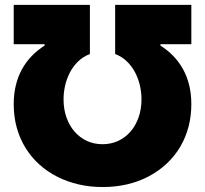

<svg xmlns="http://www.w3.org/2000/svg" viewBox="-20 -747 830 777"><path d="M160.5 -562.5V-568.2H35.5V-727.3H343.8V-528.4Q316.1 -517.8 296 -498.2Q275.9 -478.7 263 -453.8Q250 -429 243.6 -400.9Q237.2 -372.9 237.2 -345.2Q237.2 -305.4 248.9 -272Q260.7 -238.6 281.6 -214.5Q302.6 -190.3 331.5 -176.8Q360.4 -163.4 394.9 -163.4Q429.3 -163.4 458.3 -176.8Q487.2 -190.3 508.2 -214.5Q529.1 -238.6 540.8 -272Q552.6 -305.4 552.6 -345.2Q552.6 -372.9 546.2 -400.9Q539.8 -429 526.8 -453.8Q513.8 -478.7 493.8 -498.2Q473.7 -517.8 446 -528.4V-727.3H754.3V-568.2H629.3V-562.5Q658 -544.4 681.1 -520.6Q704.2 -496.8 720.5 -467.3Q736.9 -437.9 745.6 -402.3Q754.3 -366.8 754.3 -325.3Q754.3 -278.1 743.1 -234.7Q731.9 -191.4 710 -154.1Q688.2 -116.8 655.9 -86.1Q623.6 -55.4 581.3 -33Q500 9.9 394.9 9.9Q344.5 9.9 298.3 -0.7Q252.1 -11.4 212.2 -31.6Q172.2 -51.8 139.7 -81Q107.2 -110.1 84 -147.4Q60.7 -184.7 48.1 -229.4Q35.5 -274.1 35.5 -325.3Q35.5 -366.8 44.2 -402.3Q52.9 -437.9 69.2 -467.3Q85.6 -496.8 108.7 -520.6Q131.7 -544.4 160.5 -562.5Z"/></svg>

Font: Inter P Black
Style: Regular
Weight: 900
Designer: Rasmus Andersson
Foundry: rsms
Version: Version 3.018;git-588b23468